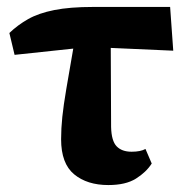

<svg xmlns="http://www.w3.org/2000/svg" viewBox="-20 -517 542 553"><path d="M22 -359 7 -422Q31 -445 61 -462Q91 -479 136 -488Q181 -497 248 -497H470L479 -371L299 -379L300 -151Q301 -111 316 -95.5Q331 -80 359 -80Q385 -80 399 -88L417 -46Q401 -21 371.5 -2.5Q342 16 292 16Q231 16 193.5 -15Q156 -46 156 -116Q156 -147 159.5 -180.5Q163 -214 171 -261Q179 -308 191 -377Z"/></svg>

Font: Source Serif 4 SmText
Style: Bold
Weight: 700
Designer: Frank Grießhammer
Foundry: Adobe
Version: Version 4.005;hotconv 1.1.0;makeotfexe 2.6.0